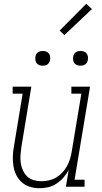

<svg xmlns="http://www.w3.org/2000/svg" viewBox="-20 -989 540 1017"><path d="M190 8Q163 8 138.5 0.5Q114 -7 95.5 -23.5Q77 -40 66 -62.5Q55 -85 51 -110.5Q47 -136 48 -162.5Q49 -189 54 -215L100 -493H47V-530H146L93 -209Q90 -188 88.5 -166.5Q87 -145 90 -125Q93 -105 101.5 -86.5Q110 -68 124 -54.5Q138 -41 158 -35Q178 -29 199 -29Q219 -29 239 -33.5Q259 -38 277 -48.5Q295 -59 310 -75Q325 -91 335 -109.5Q345 -128 351 -147.5Q357 -167 360 -187L411 -493H358V-530H457L375 -37H428V0H329L344 -90Q333 -68 316.5 -49Q300 -30 279.5 -16.5Q259 -3 236 2.5Q213 8 190 8ZM406 -641Q397 -641 388.5 -644Q380 -647 374.5 -654Q369 -661 367.5 -670.5Q366 -680 368 -690Q369 -696 372 -702Q375 -708 381 -712Q387 -716 393.5 -717.5Q400 -719 406 -719Q416 -719 424.5 -716Q433 -713 438.5 -706Q444 -699 445.5 -689.5Q447 -680 445 -670Q444 -664 440.5 -658Q437 -652 431.5 -648Q426 -644 419.5 -642.5Q413 -641 406 -641ZM206 -641Q197 -641 188.5 -644Q180 -647 174.5 -654Q169 -661 167.5 -670.5Q166 -680 168 -690Q169 -696 172 -702Q175 -708 181 -712Q187 -716 193.5 -717.5Q200 -719 206 -719Q216 -719 224.5 -716Q233 -713 238.5 -706Q244 -699 245.5 -689.5Q247 -680 245 -670Q244 -664 240.5 -658Q237 -652 231.5 -648Q226 -644 219.5 -642.5Q213 -641 206 -641ZM321 -803 296 -827 437 -969 467 -941Z"/></svg>

Font: Iosevka Curly Slab XLtObl
Style: Regular
Weight: 200
Italic angle: -9°
Monospace: yes
Designer: Belleve Invis
Foundry: Belleve Invis
Version: Version 11.1.0; ttfautohint (v1.8.3)